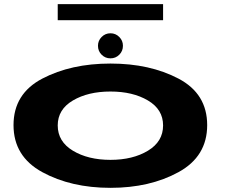

<svg xmlns="http://www.w3.org/2000/svg" viewBox="-20 -898 1082 923"><path d="M511 5Q321.5 5 183.2 -70.5Q45 -146 45 -296.5Q45 -447.5 183.2 -520Q321.5 -592.5 511 -592.5Q700.5 -592.5 838.2 -520Q976 -447.5 976 -296.5Q976 -146 838.2 -70.5Q700.5 5 511 5ZM511 -129.5Q618.5 -129.5 691.2 -173.5Q764 -217.5 764 -295Q764 -372 691.2 -415Q618.5 -458 511 -458Q403.5 -458 330.5 -415Q257.5 -372 257.5 -295Q257.5 -217.5 330.5 -173.5Q403.5 -129.5 511 -129.5ZM511 -617.5Q486 -617.5 468.5 -635Q451 -652.5 451 -678Q451 -702.5 468.5 -720.2Q486 -738 511 -738Q536 -738 553.5 -720.2Q571 -702.5 571 -678Q571 -652.5 553.5 -635Q536 -617.5 511 -617.5ZM257.5 -801V-878H764V-801Z"/></svg>

Font: Anybody UltraExpanded Regular
Style: Bold
Weight: 700
Width: 9
Designer: Tyler Finck
Foundry: Etcetera Type Company
Version: Version 1.010; ttfautohint (v1.8.3) -l 8 -r 50 -G 200 -x 14 